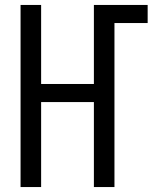

<svg xmlns="http://www.w3.org/2000/svg" viewBox="-20 -755 640 775"><path d="M63 0V-735H146V-416H359V-735H576V-662H442V0H359V-343H146V0Z"/></svg>

Font: R Plex Mono
Style: Regular
Weight: 400
Monospace: yes
Designer: Belleve Invis
Foundry: Belleve Invis
Version: Version 31.8.0